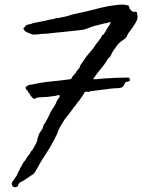

<svg xmlns="http://www.w3.org/2000/svg" viewBox="-20 -725 610 823"><path d="M532.2 -700.2Q535.2 -691.4 535.2 -688.5Q537.1 -685.5 542.5 -680.2Q547.9 -674.8 550.8 -674.8Q562.5 -674.8 564 -673.8Q565.4 -672.9 567.4 -671.9Q567.4 -661.1 568.4 -660.2Q569.3 -659.2 570.3 -657.2Q570.3 -653.3 568.4 -643.6Q566.4 -635.7 561.5 -627.9Q556.6 -620.1 551.8 -612.3Q546.9 -604.5 541.5 -597.7Q536.1 -590.8 531.2 -584Q526.4 -577.1 524.4 -570.8Q522.5 -564.5 514.6 -558.6Q507.8 -553.7 501 -548.8Q494.1 -543.9 488.3 -538.1L476.6 -523.4Q474.6 -518.6 471.2 -515.1Q467.8 -511.7 465.8 -507.8Q460 -499 456.5 -490.2Q453.1 -481.4 443.4 -474.6Q429.7 -450.2 412.1 -429.7Q394.5 -409.2 378.9 -385.7Q389.6 -384.8 400.9 -386.2Q412.1 -387.7 425.8 -388.7Q455.1 -390.6 480.5 -391.6Q505.9 -392.6 531.2 -392.6Q539.1 -386.7 536.1 -377.9Q531.2 -377.9 528.8 -375.5Q526.4 -373 521.5 -375Q517.6 -373 516.6 -370.1Q515.6 -367.2 513.7 -365.2Q507.8 -347.7 487.8 -347.2Q467.8 -346.7 451.2 -344.7Q440.4 -343.8 439.9 -343.3Q439.5 -342.8 438.5 -342.8Q420.9 -340.8 402.8 -338.4Q384.8 -335.9 367.2 -334Q362.3 -330.1 356 -331.5Q349.6 -333 344.7 -331.1Q341.8 -329.1 340.8 -326.2Q339.8 -323.2 337.9 -320.3Q333 -313.5 329.1 -307.6Q325.2 -301.8 320.3 -294.9Q315.4 -290 311 -284.2Q306.6 -278.3 302.7 -271.5Q298.8 -268.6 296.4 -264.6Q293.9 -260.7 291 -256.8Q283.2 -246.1 274.4 -234.9Q265.6 -223.6 256.8 -212.9Q252 -204.1 246.6 -195.8Q241.2 -187.5 235.4 -177.7Q232.4 -171.9 230 -165.5Q227.5 -159.2 225.6 -153.3Q222.7 -145.5 219.2 -140.1Q215.8 -134.8 213.9 -127.9Q209 -120.1 204.1 -111.3Q199.2 -102.5 194.3 -92.8Q181.6 -73.2 167.5 -51.3Q153.3 -29.3 140.6 -5.9Q136.7 0 133.8 6.3Q130.9 12.7 126 17.6Q123 21.5 119.6 23.4Q116.2 25.4 113.3 27.3Q105.5 33.2 94.7 40Q84 46.9 76.2 51.8Q65.4 55.7 61.5 61.5Q57.6 67.4 55.7 74.2Q41 81.1 35.2 74.2Q29.3 67.4 30.3 61.5Q30.3 57.6 35.6 50.8Q41 43.9 43 40L52.7 25.4Q55.7 17.6 57.1 14.6Q58.6 11.7 60.5 8.8Q62.5 4.9 64 2.9Q65.4 1 65.4 -2.9Q70.3 -8.8 73.2 -15.1Q76.2 -21.5 80.1 -28.3Q87.9 -36.1 93.8 -46.9Q99.6 -57.6 108.4 -66.4Q110.4 -72.3 113.3 -76.2Q116.2 -80.1 120.1 -84Q126 -95.7 132.8 -106.9Q139.6 -118.2 141.6 -133.8Q145.5 -149.4 151.4 -157.2Q157.2 -165 162.1 -173.8Q164.1 -180.7 166 -186.5Q168 -192.4 172.9 -197.3Q178.7 -207 182.6 -214.8Q186.5 -222.7 191.4 -232.4Q196.3 -246.1 206.1 -259.8Q208 -262.7 210 -265.1Q211.9 -267.6 213.9 -271.5Q217.8 -277.3 220.2 -284.2Q222.7 -291 226.6 -296.9Q229.5 -301.8 232.9 -305.2Q236.3 -308.6 236.3 -316.4Q227.5 -318.4 220.7 -314.5Q209 -313.5 193.8 -311Q178.7 -308.6 163.1 -308.6Q158.2 -308.6 151.9 -308.1Q145.5 -307.6 139.6 -306.6Q134.8 -304.7 129.9 -302.2Q125 -299.8 120.1 -304.7Q116.2 -310.5 114.7 -311Q113.3 -311.5 112.3 -313.5Q107.4 -323.2 101.6 -329.1Q99.6 -332 99.1 -334.5Q98.6 -336.9 94.7 -338.9Q91.8 -341.8 88.9 -349.6Q98.6 -362.3 115.2 -362.3Q158.2 -372.1 200.2 -376Q242.2 -379.9 283.2 -385.7Q286.1 -387.7 287.6 -391.1Q289.1 -394.5 291 -397.5Q295.9 -403.3 301.3 -408.7Q306.6 -414.1 309.6 -421.9Q313.5 -423.8 314.5 -426.8Q315.4 -429.7 318.4 -431.6Q322.3 -436.5 322.8 -440.4Q323.2 -444.3 325.2 -446.3Q335.9 -460.9 339.8 -467.3Q343.8 -473.6 348.6 -480.5Q353.5 -487.3 358.4 -492.7Q363.3 -498 368.2 -503.9Q372.1 -508.8 375 -512.2Q377.9 -515.6 380.9 -519.5Q388.7 -533.2 401.4 -547.9Q412.1 -560.5 418.9 -575.2Q424.8 -576.2 426.3 -580.6Q427.7 -585 431.6 -587.9Q436.5 -599.6 443.4 -608.9Q450.2 -618.2 455.1 -629.9Q450.2 -630.9 443.4 -627.9Q436.5 -625 428.7 -625Q418.9 -623 413.1 -621.1Q407.2 -619.1 399.4 -617.2Q384.8 -615.2 368.7 -608.4Q352.5 -601.6 337.9 -597.7Q300.8 -593.8 267.6 -589.8Q234.4 -585.9 200.2 -583Q192.4 -582 184.6 -581.1Q176.8 -580.1 168.9 -580.1Q153.3 -580.1 137.7 -577.1Q132.8 -578.1 128.9 -577.1Q125 -576.2 120.1 -577.1Q108.4 -581.1 105.5 -583Q102.5 -585 97.7 -585Q93.8 -586.9 91.8 -588.9Q89.8 -590.8 87.9 -590.8Q81.1 -599.6 80.1 -602.1Q79.1 -604.5 85.9 -608.4Q89.8 -618.2 102.1 -620.1Q114.3 -622.1 122.1 -626Q135.7 -628.9 148.9 -631.3Q162.1 -633.8 176.8 -636.7Q192.4 -641.6 201.2 -642.1Q210 -642.6 217.8 -646.5Q232.4 -647.5 245.6 -650.9Q258.8 -654.3 272.5 -657.2Q276.4 -659.2 280.8 -659.7Q285.2 -660.2 288.1 -663.1Q298.8 -663.1 298.8 -665Q348.6 -674.8 395.5 -687.5Q442.4 -700.2 494.1 -705.1Q504.9 -706.1 515.1 -704.6Q525.4 -703.1 532.2 -700.2Z"/></svg>

Font: Seaweed Script
Style: Regular
Weight: 400
Designer: Squid
Foundry: Font Diner, Inc DBA Neapolitan
Version: Version 1.000